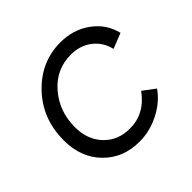

<svg xmlns="http://www.w3.org/2000/svg" viewBox="-142 -681 836 836"><g transform="rotate(-45 276.0 -263.0)"><path d="M270 12Q169 12 104.5 -54Q40 -120 40 -225Q40 -358 126 -448Q212 -538 331 -538Q411 -538 470 -495Q529 -452 546 -382L475 -354Q463 -406 422.5 -437Q382 -468 326 -468Q235 -468 175 -398.5Q115 -329 115 -232Q115 -155 161 -106.5Q207 -58 280 -58Q372 -58 431 -140L487 -98Q453 -49 393.5 -18.5Q334 12 270 12Z"/></g></svg>

Font: Plus Jakarta Display Light
Style: Italic
Weight: 300
Italic angle: -12°
Designer: Gumpita Rahayu
Foundry: Tokotype Studio
Version: Version 1.000;hotconv 1.0.109;makeotfexe 2.5.65596